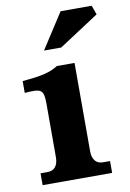

<svg xmlns="http://www.w3.org/2000/svg" viewBox="-84 -793 571 846"><g transform="rotate(-10 201.0 -370.5)"><path d="M269 -111V-506H190C154 -484 122 -475 30 -467V-414C106 -420 116 -415 116 -348V-111C116 -74 99 -53 69 -53H37V0H348V-53H316C286 -53 269 -74 269 -111ZM146 -583H223L402 -700L387 -741H248Z"/></g></svg>

Font: LT Superior Serif ExtraBold
Style: Regular
Weight: 800
Designer: Daniel Lyons
Foundry: LyonsType
Version: Version 2.120;FEAKit 1.0